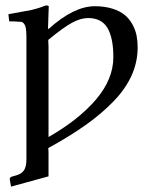

<svg xmlns="http://www.w3.org/2000/svg" viewBox="-20 -463 564 713"><path d="M307.1 -396Q279.3 -396 246.8 -378.2Q214.4 -360.4 159.2 -314.9L160.2 -288.1V45.9Q272.9 -18.6 336.9 -94Q400.9 -169.4 400.9 -251Q400.9 -321.8 379.2 -358.9Q357.4 -396 307.1 -396ZM161.1 -439.9 158.2 -356H161.1Q254.4 -439.9 332 -439.9Q368.7 -439.9 397.2 -430.9Q425.8 -421.9 443.1 -407.5Q460.4 -393.1 471.7 -372.6Q482.9 -352.1 487.1 -331.3Q491.2 -310.5 491.2 -287.1Q491.2 -232.9 468.8 -182.9Q446.3 -132.8 401.6 -86.7Q356.9 -40.5 298.1 1.2Q239.3 43 159.2 86.9L160.2 101.1V191.9L21 230L16.1 203.1Q16.1 195.3 23.9 192.9L41 188Q61.5 182.1 69.8 168.2Q78.1 154.3 78.1 128.9V-324.2Q78.1 -355 73.7 -366.7Q69.3 -378.4 60.1 -381.8Q31.7 -383.8 14.2 -383.8L11.2 -410.2Q82.5 -422.9 96.2 -425.8Q101.6 -426.8 111.8 -429.9Q122.1 -433.1 126 -434.1Q128.9 -435.5 150.9 -442.9Q158.2 -442.9 161.1 -439.9Z"/></svg>

Font: Common Serif News
Style: Regular
Weight: 450
Designer: Philipp H. Poll, Khaled Hosny
Foundry: Stefan Peev, Context Ltd.
Version: Version 1.026